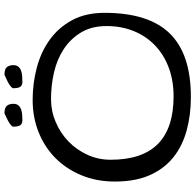

<svg xmlns="http://www.w3.org/2000/svg" viewBox="-28 -882 893 878"><g transform="rotate(-90 419.0 -443.5)"><path d="M27.3 -365.2Q27.3 -449.2 56.2 -518.6Q85 -587.9 134.8 -637.2Q184.6 -686.5 252.9 -713.9Q321.3 -741.2 400.4 -741.2Q476.6 -741.2 548.3 -722.2Q620.1 -703.1 675.8 -663.1Q731.4 -623 765.1 -561Q798.8 -499 798.8 -412.1Q798.8 -210.9 704.6 -114.3Q610.4 -17.6 414.1 -17.6Q331.1 -17.6 260.3 -37.1Q189.5 -56.6 137.7 -98.1Q85.9 -139.6 56.6 -205.6Q27.3 -271.5 27.3 -365.2ZM127 -384.8Q127 -239.3 199.7 -168Q272.5 -96.7 417 -96.7Q489.3 -96.7 548.8 -119.1Q608.4 -141.6 650.4 -182.1Q692.4 -222.7 715.3 -278.8Q738.3 -335 738.3 -403.3Q738.3 -471.7 709 -520Q679.7 -568.4 632.8 -599.1Q585.9 -629.9 525.9 -643.6Q465.8 -657.2 404.3 -657.2Q349.6 -657.2 299.3 -635.7Q249 -614.3 210.9 -577.6Q172.9 -541 149.9 -491.2Q127 -441.4 127 -384.8ZM278.3 -830.1Q278.3 -835 287.6 -842.3Q296.9 -849.6 308.6 -855.5Q321.3 -862.3 338.9 -870.1Q364.3 -870.1 373.5 -859.4Q382.8 -848.6 382.8 -829.1Q382.8 -814.5 375.5 -806.2Q368.2 -797.9 356.9 -793.9Q345.7 -790 332.5 -789.1Q319.3 -788.1 307.6 -788.1Q292 -788.1 285.2 -797.4Q278.3 -806.6 278.3 -830.1ZM454.1 -830.1Q454.1 -835 463.4 -842.3Q472.7 -849.6 484.4 -855.5Q498 -862.3 515.6 -870.1Q541 -870.1 550.3 -859.4Q559.6 -848.6 559.6 -829.1Q559.6 -814.5 552.2 -806.2Q544.9 -797.9 533.7 -793.9Q522.5 -790 508.8 -789.1Q495.1 -788.1 483.4 -788.1Q467.8 -788.1 460.9 -797.4Q454.1 -806.6 454.1 -830.1Z"/></g></svg>

Font: Architects Daughter-petzku
Style: Regular
Weight: 400
Designer: Kimberly Geswein
Foundry: Kimberly Geswein
Version: Version 1.000 2010 initial release